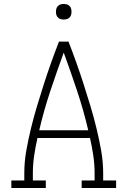

<svg xmlns="http://www.w3.org/2000/svg" viewBox="-20 -944 640 964"><path d="M37 0V-38H102V-74Q102 -131 112 -187.5Q122 -244 135.5 -299.5Q149 -355 165.5 -410Q182 -465 199.5 -519.5Q217 -574 236 -627.5Q255 -681 276 -735H324Q345 -681 364 -627.5Q383 -574 400.5 -519.5Q418 -465 434.5 -410Q451 -355 464.5 -299.5Q478 -244 488 -187.5Q498 -131 498 -74V-38H563V0H390V-38H455V-74Q455 -118 448.5 -162.5Q442 -207 432 -251H168Q158 -207 151.5 -162.5Q145 -118 145 -74V-38H210V0ZM177 -290H423Q400 -389 367.5 -486.5Q335 -584 300 -680Q265 -584 232.5 -486.5Q200 -389 177 -290ZM300 -846Q292 -846 284.5 -848Q277 -850 271 -856Q265 -862 263 -869.5Q261 -877 261 -885Q261 -893 263 -900.5Q265 -908 271 -914Q277 -920 284.5 -922Q292 -924 300 -924Q308 -924 315.5 -922Q323 -920 329 -914Q335 -908 337 -900.5Q339 -893 339 -885Q339 -877 337 -869.5Q335 -862 329 -856Q323 -850 315.5 -848Q308 -846 300 -846Z"/></svg>

Font: Iosevka Curly Slab XLtEx
Style: Regular
Weight: 200
Width: 7
Monospace: yes
Designer: Belleve Invis
Foundry: Belleve Invis
Version: Version 11.1.0; ttfautohint (v1.8.3)